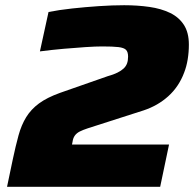

<svg xmlns="http://www.w3.org/2000/svg" viewBox="-20 -716 751 736"><path d="M7 0 29 -105Q40 -157 51 -197Q62 -237 80.5 -267Q99 -297 129.5 -319.5Q160 -342 210 -360L393 -424Q415 -430 430 -437.5Q445 -445 454 -453.5Q463 -462 467 -473Q471 -484 471 -499Q471 -517 463 -525Q455 -533 434 -535.5Q413 -538 372 -538Q347 -538 308.5 -535.5Q270 -533 224.5 -529Q179 -525 133 -519L166 -670Q206 -678 256.5 -683.5Q307 -689 359 -692.5Q411 -696 456 -696Q507 -696 552.5 -689.5Q598 -683 632 -666.5Q666 -650 685 -620.5Q704 -591 704 -545Q704 -516 699.5 -488.5Q695 -461 686 -438Q676 -411 660.5 -388Q645 -365 625 -347Q605 -329 581.5 -315.5Q558 -302 531 -293L316 -224Q298 -218 286 -212Q274 -206 267 -196.5Q260 -187 258 -172L256 -162H628L594 0Z"/></svg>

Font: Saira Expanded ExtraBold
Style: Italic
Weight: 800
Width: 7
Italic angle: -12°
Designer: Hector Gatti with collaboration of the Omnibus-Type team
Foundry: Omnibus-Type
Version: Version 1.101